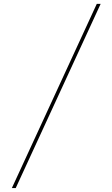

<svg xmlns="http://www.w3.org/2000/svg" viewBox="-20 -800 568 970"><path d="M40 150 469 -780.5H488.5L59.5 150Z"/></svg>

Font: Bodoni Moda SC 11pt
Style: Regular
Weight: 400
Version: Version 2.005